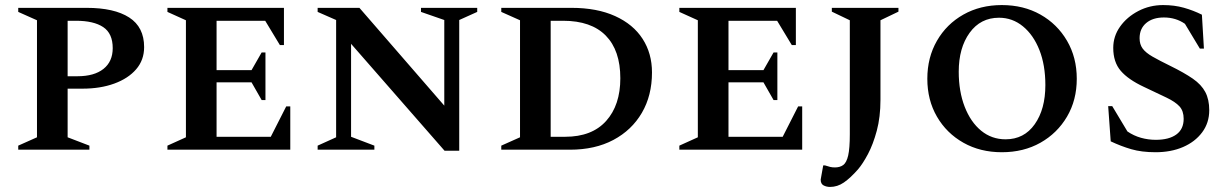

<svg xmlns="http://www.w3.org/2000/svg" viewBox="-20 -591 4845 758"><path d="M52 0V-16L126 -49V-511L52 -544V-560H322Q431 -560 490 -522Q549 -484 549 -405Q549 -354 517.5 -317.5Q486 -281 431 -261Q376 -241 306 -241H247V-49L333 -16V0ZM247 -509V-290H286Q352 -290 388.5 -319Q425 -348 425 -401Q425 -459 387.5 -484Q350 -509 280 -509Z M641 0V-16L714 -49V-511L641 -544V-560H1101V-413H1085L1027 -509H835V-314H973L1013 -384H1028V-196H1013L973 -266H835V-51H1049L1110 -171H1126V0Z M1234 0V-16L1307 -49V-512L1234 -544V-560H1399L1734 -174V-512L1642 -544V-560H1864V-544L1793 -512V4H1735L1366 -418V-51L1458 -16V0Z M1959 0V-16L2033 -49V-511L1959 -544V-560H2236Q2337 -560 2408.5 -527.5Q2480 -495 2517 -437.5Q2554 -380 2554 -305Q2554 -214 2514 -145.5Q2474 -77 2401.5 -38.5Q2329 0 2230 0ZM2203 -509H2154V-51H2211Q2317 -51 2373 -113.5Q2429 -176 2429 -282Q2429 -392 2371.5 -450.5Q2314 -509 2203 -509Z M2662 0V-16L2735 -49V-511L2662 -544V-560H3122V-413H3106L3048 -509H2856V-314H2994L3034 -384H3049V-196H3034L2994 -266H2856V-51H3070L3131 -171H3147V0Z M3257 147Q3243 147 3231.5 141Q3220 135 3220 118Q3220 116 3223 101Q3226 86 3230 62H3237Q3249 66 3257.5 68Q3266 70 3276 70Q3296 70 3309 60.5Q3322 51 3328.5 23Q3335 -5 3335 -61V-511L3264 -545V-560H3527V-545L3456 -511V-197Q3456 -129 3441.5 -75Q3427 -21 3406.5 17.5Q3386 56 3367 78Q3337 112 3311.5 129.5Q3286 147 3257 147Z M3935 10Q3850 10 3783.5 -27.5Q3717 -65 3679 -130.5Q3641 -196 3641 -280Q3641 -364 3679 -430Q3717 -496 3783.5 -533.5Q3850 -571 3935 -571Q4021 -571 4087.5 -533.5Q4154 -496 4192.5 -430Q4231 -364 4231 -280Q4231 -196 4192.5 -130.5Q4154 -65 4087.5 -27.5Q4021 10 3935 10ZM3950 -41Q4023 -41 4065 -100.5Q4107 -160 4107 -255Q4107 -334 4083.5 -393.5Q4060 -453 4018.5 -487Q3977 -521 3924 -521Q3851 -521 3808 -461.5Q3765 -402 3765 -308Q3765 -230 3788.5 -169.5Q3812 -109 3853.5 -75Q3895 -41 3950 -41Z M4542 10Q4487 10 4446 -2Q4405 -14 4365 -33L4355 -172H4371L4431 -72Q4456 -55 4484.5 -47Q4513 -39 4543 -39Q4595 -39 4624 -60Q4653 -81 4653 -122Q4653 -153 4636.5 -171Q4620 -189 4585.5 -205.5Q4551 -222 4496 -248Q4434 -277 4404.5 -311.5Q4375 -346 4375 -402Q4375 -448 4402 -486Q4429 -524 4474 -547.5Q4519 -571 4572 -571Q4616 -571 4653.5 -560.5Q4691 -550 4725 -533L4733 -399H4717L4658 -497Q4622 -522 4575 -522Q4531 -522 4505 -500Q4479 -478 4479 -440Q4479 -416 4491 -399.5Q4503 -383 4530 -367.5Q4557 -352 4600 -331Q4655 -304 4689 -280.5Q4723 -257 4738.5 -227.5Q4754 -198 4754 -156Q4754 -106 4726 -68.5Q4698 -31 4650.5 -10.5Q4603 10 4542 10Z"/></svg>

Font: Spectral SC SemiBold
Style: Regular
Weight: 600
Designer: Jean-Baptiste Levee
Foundry: Production Type
Version: Version 2.001